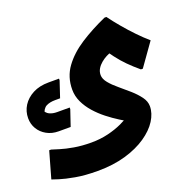

<svg xmlns="http://www.w3.org/2000/svg" viewBox="-173 -628 1030 1026"><g transform="rotate(-20 342.0 -115.0)"><path d="M211.5 264Q140.6 264 86.9 254.3Q33.3 244.7 1.4 234.5Q-30.5 224.3 -36.8 221.9L5.9 71.3H16.7Q30.1 75.5 60.2 84.8Q90.2 94.2 134.5 101.9Q178.8 109.7 233 109.7Q283.3 109.7 328 98.9Q372.6 88.2 408.9 71.3Q445.3 54.5 469.5 36.9L473.5 79.7Q446.7 65.4 414.2 45.1Q381.8 24.8 349.5 -0.5Q317.3 -25.8 290.8 -55.8Q264.3 -85.8 248.3 -119.8Q232.3 -153.8 232.3 -190.8Q232.3 -262.7 271.8 -317.1Q311.2 -371.4 377.7 -414.4Q444.2 -457.3 525.9 -493.6H536.7Q559.3 -462.6 590.1 -425.9Q620.9 -389.1 653.8 -355Q686.7 -320.8 716.3 -295.6L625.1 -167.2H614.3Q580.4 -195.6 553 -223.2Q525.5 -250.9 502.2 -281.8Q478.8 -312.8 454.7 -349.3L517.2 -309.1Q511 -311.6 497.1 -308.5Q483.2 -305.5 467.2 -297.1Q451.1 -288.8 435.9 -276.1Q420.7 -263.5 411.1 -247.5Q401.5 -231.5 401.5 -212.4Q401.5 -190 420.7 -166.7Q439.9 -143.3 468.4 -119.9Q496.9 -96.4 525.4 -71.2Q553.9 -45.9 573.1 -19.9Q592.3 6.2 592.3 33.9Q592.3 73.9 566.6 114.6Q540.9 155.3 491.3 189.1Q441.7 223 371.6 243.5Q301.4 264 211.5 264ZM-41.4 -127.7Q-41.4 -166.7 -21 -199Q-0.5 -231.2 37.2 -250.9Q74.9 -270.5 126.5 -270.5H186.1V-261.1L155.6 -169.7H127.4Q96.7 -169.7 76.4 -159.2Q56.1 -148.6 47.2 -114.7L44.3 -147.7Q54.4 -122.8 72.8 -114.4Q91.2 -105.9 115.5 -105.9H186.9V-96.8L156.3 -6.5H88.3Q50.4 -6.5 20.8 -23.1Q-8.8 -39.6 -25.1 -67Q-41.4 -94.3 -41.4 -127.7Z"/></g></svg>

Font: Kufam
Style: Italic
Weight: 400
Italic angle: -11°
Designer: Artur Schmal
Foundry: Original Type
Version: Version 1.301; ttfautohint (v1.8.3)